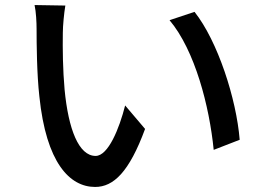

<svg xmlns="http://www.w3.org/2000/svg" viewBox="-20 -727 1040 761"><path d="M239 -705 117 -707C123 -680 125 -638 125 -613C125 -553 126 -433 136 -345C163 -82 256 14 357 14C430 14 492 -45 555 -216L476 -309C453 -218 409 -109 359 -109C292 -109 251 -215 236 -372C229 -450 228 -534 229 -597C229 -624 234 -676 239 -705ZM751 -680 652 -647C753 -527 810 -305 827 -133L930 -173C917 -335 843 -564 751 -680Z"/></svg>

Font: Noto Sans HK Medium
Style: Regular
Weight: 500
Designer: Ryoko NISHIZUKA 西塚涼子 (kana, bopomofo & ideographs); Paul D. Hunt (Latin, Greek & Cyrillic); Sandoll Communications 산돌커뮤니
Foundry: Adobe
Version: Version 2.002;hotconv 1.0.116;makeotfexe 2.5.65601